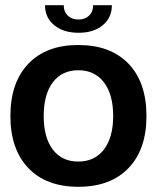

<svg xmlns="http://www.w3.org/2000/svg" viewBox="-20 -705 603 738"><path d="M543 -259Q543 -131 474 -59Q405 13 281 13Q158 13 89 -59Q20 -131 20 -259Q20 -388 89 -460Q158 -532 281 -532Q405 -532 474 -460Q543 -388 543 -259ZM281 -84Q344 -84 379.5 -130.5Q415 -177 415 -259Q415 -342 379.5 -388.5Q344 -435 281 -435Q218 -435 183 -388.5Q148 -342 148 -259Q148 -176 183 -130Q218 -84 281 -84ZM282 -579Q224 -579 188.5 -608Q153 -637 153 -685H225Q225 -660 240.5 -645Q256 -630 282 -630Q307 -630 322.5 -645Q338 -660 338 -685H410Q410 -637 375 -608Q340 -579 282 -579Z"/></svg>

Font: Non Bureau Medium
Style: Regular
Weight: 500
Designer: Jona Saucedo
Foundry: Non Foundry
Version: Version 1.000; ttfautohint (v1.8.4)